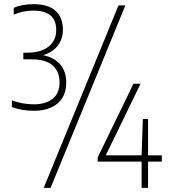

<svg xmlns="http://www.w3.org/2000/svg" viewBox="-20 -834 812 922"><path d="M143 -302Q85 -302 37 -320V-352Q62.5 -342.5 89.5 -337.8Q116.5 -333 142 -333Q199 -333 232.5 -359.5Q266 -386 266 -439Q266 -489.5 233.5 -519.2Q201 -549 131 -549H92V-581H109Q178 -581 214 -610.8Q250 -640.5 250 -690Q250 -783 141 -783Q90 -783 46 -764V-796Q64 -805 90.2 -809.5Q116.5 -814 142 -814Q210.5 -814 246.2 -782.5Q282 -751 282 -691Q282 -647 257.5 -615Q233 -583 187 -569Q241.5 -557.5 269.8 -523.8Q298 -490 298 -438Q298 -372 256.2 -337Q214.5 -302 143 -302ZM190 68 549 -808H582L223 68ZM449 -58V-78L621 -432H655L488 -88H660L666 -263H691V-88H757V-58H691V68H660V-58Z"/></svg>

Font: Encode Sans Condensed Condensed Thin
Style: Regular
Weight: 100
Width: 3
Designer: Multiple Designers
Foundry: Impallari Type
Version: Version 3.000; ttfautohint (v1.8.3) -l 8 -r 50 -G 200 -x 14 